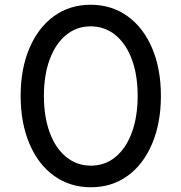

<svg xmlns="http://www.w3.org/2000/svg" viewBox="-20 -777 764 809"><path d="M67 -373Q67 -487 104 -574Q141 -661 207.5 -709Q274 -757 362 -757Q450 -757 517 -709Q584 -661 621 -574Q658 -487 658 -373Q658 -259 621 -171.5Q584 -84 517.5 -36Q451 12 363 12Q275 12 208 -36Q141 -84 104 -171.5Q67 -259 67 -373ZM363 -79Q422 -79 466.5 -115.5Q511 -152 535.5 -218.5Q560 -285 560 -373Q560 -461 535.5 -527Q511 -593 466 -629.5Q421 -666 362 -666Q303 -666 258.5 -629.5Q214 -593 189.5 -527Q165 -461 165 -373Q165 -285 189.5 -218.5Q214 -152 259 -115.5Q304 -79 363 -79Z"/></svg>

Font: Evergrow Sans 
Style: Medium
Weight: 500
Foundry: 10Web
Version: Version 1.000